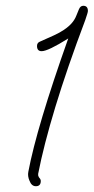

<svg xmlns="http://www.w3.org/2000/svg" viewBox="-20 -643 324 664"><path d="M104 1Q89 1 82 -18Q75 -34 78 -49Q107 -203 216 -510Q146 -466 124 -466Q108 -466 108 -484Q108 -495 118 -499Q148 -512 166 -520.5Q184 -529 190 -533Q232 -557 244 -589Q248 -599 253 -611Q258 -623 268 -623Q284 -623 284 -605Q284 -600 275 -574Q212 -407 171.5 -273.5Q131 -140 112 -42Q111 -36 114 -31L116 -28Q121 -23 121 -17Q121 1 104 1Z"/></svg>

Font: Send Flowers
Style: Regular
Weight: 400
Designer: Robert E. Leuschke
Foundry: Robert E. Leuschke
Version: Version 1.010; ttfautohint (v1.8.4.7-5d5b)